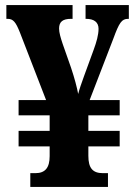

<svg xmlns="http://www.w3.org/2000/svg" viewBox="-20 -734 533 754"><path d="M99 0H404V-54H384C344 -54 327 -74 327 -122V-159H450V-220H327V-281H450V-341H332L425 -582C448 -645 458 -660 483 -660H486V-714H316V-660H318C349 -660 367 -647 367 -621C367 -597 359 -569 348 -539L310 -435C300 -407 292 -385 287 -365C282 -392 273 -426 259 -468L226 -562C218 -586 212 -606 212 -622C212 -649 227 -660 259 -660H265V-714H5V-660H10C32 -660 42 -647 58 -607L161 -341H53V-281H175V-220H53V-159H175V-121C175 -76 158 -54 119 -54H99Z"/></svg>

Font: Noto Serif Sinhala Condensed ExtraBold
Style: Regular
Weight: 800
Width: 3
Designer: Jelle Bosma - Monotype Design Team
Foundry: Monotype Imaging Inc.
Version: Version 2.007